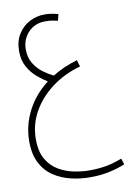

<svg xmlns="http://www.w3.org/2000/svg" viewBox="-92 -617 662 947"><g transform="rotate(-10 239.5 -144.0)"><path d="M282 271Q234 271 187 260Q140 249 101 223.5Q62 198 39 154Q16 110 16 45Q16 -34 52.5 -106Q89 -178 158 -231Q136 -244 109 -266.5Q82 -289 63 -322.5Q44 -356 44 -402Q44 -453 66.5 -488Q89 -523 124 -541Q159 -559 199 -559Q217 -559 232.5 -556.5Q248 -554 267 -549L259 -517Q246 -520 231.5 -522.5Q217 -525 196 -525Q144 -525 111 -490Q78 -455 78 -405Q78 -364 96.5 -334Q115 -304 142 -284.5Q169 -265 192 -254Q248 -289 317 -309L327 -276Q247 -254 184.5 -207.5Q122 -161 86 -97.5Q50 -34 50 40Q50 102 72.5 140.5Q95 179 131 200Q167 221 207.5 229Q248 237 284 237Q328 237 366 230.5Q404 224 448 207L458 237Q422 252 378.5 261.5Q335 271 282 271Z"/></g></svg>

Font: Noto Sans Arabic UI XCn XLt
Style: Regular
Weight: 200
Width: 2
Designer: Monotype Design Team, Nadine Chahine and Nizar Qandah
Foundry: Monotype Imaging Inc.
Version: Version 2.010; ttfautohint (v1.8.4.7-5d5b)